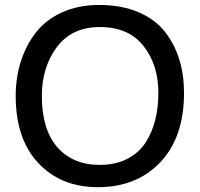

<svg xmlns="http://www.w3.org/2000/svg" viewBox="-20 -739 813 782"><path d="M386.7 -67.4Q451.2 -67.4 499 -92.3Q546.9 -117.2 573.7 -159.7Q600.6 -202.1 612.8 -252.4Q625 -302.7 625 -361.3Q625 -474.6 564.5 -551.8Q503.9 -628.9 386.7 -628.9Q272.5 -628.9 211.4 -546.9Q150.4 -464.8 150.4 -348.6Q150.4 -211.9 213.4 -139.6Q276.4 -67.4 386.7 -67.4ZM378.9 23.4Q228.5 23.4 136.2 -74.7Q43.9 -172.9 43.9 -348.6Q43.9 -422.9 64.9 -488.8Q85.9 -554.7 126 -606.4Q166 -658.2 232.4 -688.5Q298.8 -718.8 383.8 -718.8Q474.6 -718.8 543.5 -689.5Q612.3 -660.2 651.9 -609.4Q691.4 -558.6 710.4 -496.1Q729.5 -433.6 729.5 -360.4Q729.5 -179.7 632.8 -78.1Q536.1 23.4 378.9 23.4Z"/></svg>

Font: Druckschrift BY WOK
Style: Medium
Weight: 400
Version: Version 001.000